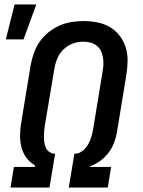

<svg xmlns="http://www.w3.org/2000/svg" viewBox="-20 -837 640 857"><path d="M27 0 42 -92H135L136 -99Q113 -112 97.5 -133.5Q82 -155 75.5 -181Q69 -207 69.5 -235Q70 -263 75 -291L117 -547Q122 -574 131.5 -600.5Q141 -627 157 -650.5Q173 -674 196 -692.5Q219 -711 245 -722.5Q271 -734 298.5 -738.5Q326 -743 353 -743Q385 -743 415 -737Q445 -731 470.5 -716Q496 -701 514 -677.5Q532 -654 541 -625.5Q550 -597 549.5 -565.5Q549 -534 544 -503L502 -247Q498 -223 489 -199.5Q480 -176 464.5 -155.5Q449 -135 428 -119.5Q407 -104 383 -95V-92H476L461 0H287L312 -151H317Q334 -152 349.5 -164.5Q365 -177 374 -193.5Q383 -210 388 -227.5Q393 -245 396 -262L438 -518Q441 -534 441.5 -550Q442 -566 439.5 -581.5Q437 -597 430 -610.5Q423 -624 411 -633.5Q399 -643 384 -647Q369 -651 352 -651Q329 -651 306 -643Q283 -635 264.5 -617.5Q246 -600 236.5 -577.5Q227 -555 223 -532L180 -276Q178 -263 177 -250.5Q176 -238 176 -225Q176 -212 178 -200Q180 -188 185 -177Q190 -166 200 -159Q210 -152 223 -151H226L201 0ZM6 -661 45 -817H142L85 -661Z"/></svg>

Font: Iosevka Aile Semibold
Style: Italic
Weight: 600
Italic angle: -9°
Designer: Belleve Invis
Foundry: Belleve Invis
Version: Version 31.1.0; ttfautohint (v1.8.4)